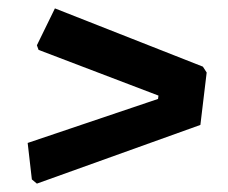

<svg xmlns="http://www.w3.org/2000/svg" viewBox="-20 -494 543 458"><path d="M111 -474 464 -335 473 -321 458 -196 68 -56 56 -66 46 -153 357 -258 358 -266 72 -375 68 -386Z"/></svg>

Font: Alegreya Sans ExtraBold
Style: Italic
Weight: 800
Italic angle: -7°
Designer: Juan Pablo del Peral
Foundry: Huerta Tipografica
Version: Version 2.007